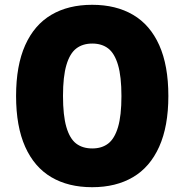

<svg xmlns="http://www.w3.org/2000/svg" viewBox="-20 -770 768 800"><path d="M47 -370Q47 -497 85 -581.8Q123 -666.5 193.8 -708.2Q264.5 -750 364 -750Q463.5 -750 534.5 -708.2Q605.5 -666.5 643.5 -581.8Q681.5 -497 681.5 -370Q681.5 -243.5 643.2 -158.5Q605 -73.5 534 -31.8Q463 10 364 10Q264.5 10 193.8 -31.8Q123 -73.5 85 -158.2Q47 -243 47 -370ZM486 -369.5Q486 -451 471.8 -499.2Q457.5 -547.5 431 -568Q404.5 -588.5 364.5 -588.5Q324.5 -588.5 297.8 -568Q271 -547.5 256.8 -499.5Q242.5 -451.5 242.5 -370.5Q242.5 -289 256.5 -240.8Q270.5 -192.5 297.2 -172Q324 -151.5 364.5 -151.5Q404.5 -151.5 431 -172Q457.5 -192.5 471.8 -240.5Q486 -288.5 486 -369.5Z"/></svg>

Font: Encode Sans Semi Expanded ExBd
Style: Regular
Weight: 800
Width: 6
Designer: Multiple Designers
Foundry: Impallari Type
Version: Version 2.000